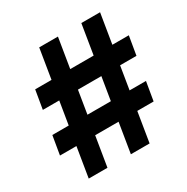

<svg xmlns="http://www.w3.org/2000/svg" viewBox="-166 -868 981 1009"><g transform="rotate(-30 325.0 -363.5)"><path d="M342.3 0 371.8 -180.4H229.8L200.3 0H86.6L116.1 -180.4H16.3L35.5 -294H134.9L157.7 -433.2H58.2L77.4 -546.9H176.5L206 -727.3H319.6L290.1 -546.9H432.2L461.6 -727.3H575.3L545.8 -546.9H645.6L626.4 -433.2H527L504.3 -294H603.7L584.5 -180.4H485.4L456 0ZM248.6 -294H390.6L413.4 -433.2H271.3Z"/></g></svg>

Font: Inter UI
Style: Bold Italic
Weight: 700
Italic angle: 9.39999°
Designer: Rasmus Andersson
Foundry: rsms
Version: 3.2;8d6f07862